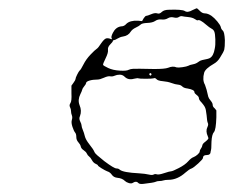

<svg xmlns="http://www.w3.org/2000/svg" viewBox="-20 -460 587 473"><path d="M454 -435Q462 -439 464 -439.5Q466 -440 472 -433.5Q478 -427 485 -427Q492 -427 501 -421Q508 -416 515.5 -407Q523 -398 524 -393Q525 -388 529 -384.5Q533 -381 534 -361Q534 -344 532.5 -338Q531 -332 522 -318Q516 -308 507 -303Q486 -291 483 -281Q478 -263 485 -251Q489 -241 493 -222Q494 -218 499 -212Q504 -206 504 -201.5Q504 -197 509 -193L513 -188V-171Q512 -140 507 -134.5Q502 -129 501 -111Q501 -100 500.5 -95Q500 -90 499 -87Q499 -78 489 -78Q480 -78 480 -71Q480 -68 468.5 -57.5Q457 -47 452 -45Q446 -43 437 -35Q417 -17 395 -17Q387 -17 382.5 -15.5Q378 -14 372.5 -14Q367 -14 363 -12Q359 -10 333 -7Q324 -6 321 -9Q316 -15 308 -10Q304 -7 297.5 -9Q291 -11 288 -14Q281 -21 269 -22Q260 -23 255.5 -29.5Q251 -36 244 -38Q239 -40 230 -45.5Q221 -51 221 -53Q221 -54 215.5 -56.5Q210 -59 206.5 -65.5Q203 -72 199.5 -74.5Q196 -77 194 -81.5Q192 -86 186 -90Q180 -94 179 -99Q178 -104 173 -109.5Q168 -115 168 -122.5Q168 -130 165 -133.5Q162 -137 158.5 -147.5Q155 -158 157 -164.5Q159 -171 157 -176Q155 -181 155 -186Q155 -191 152.5 -196Q150 -201 153.5 -206Q157 -211 156 -230V-249L161 -256Q166 -263 166 -265Q166 -268 170 -276Q174 -284 176 -286Q179 -288 185.5 -301Q192 -314 203 -325.5Q214 -337 218 -339.5Q222 -342 229 -353Q236 -363 240.5 -365Q245 -367 253 -364Q255 -363 255.5 -363.5Q256 -364 255 -366Q253 -369 258 -379Q265 -393 278 -395Q286 -395 291 -401Q300 -410 320 -409L330 -408L334 -415Q338 -421 340.5 -421Q343 -421 352.5 -425Q362 -429 367.5 -427Q373 -425 378.5 -430.5Q384 -436 397 -436Q428 -437 435 -433Q442 -428 454 -435ZM302 -382Q296 -372 283 -370Q276 -369 269.5 -365Q263 -361 260.5 -361Q258 -361 258 -359Q258 -357 251.5 -350.5Q245 -344 246 -337Q247 -330 240 -316Q233 -302 234 -300Q235 -298 246.5 -292.5Q258 -287 275 -286Q292 -285 297 -288Q301 -290 308 -290.5Q315 -291 360 -290Q386 -290 394 -293Q406 -298 415 -294Q419 -293 429.5 -294.5Q440 -296 444 -298Q447 -300 455 -301.5Q463 -303 468 -307Q473 -311 478 -312Q494 -315 497 -317Q506 -322 509 -340Q511 -349 510.5 -363Q510 -377 508 -382Q506 -387 501 -389.5Q496 -392 488 -399Q472 -413 467 -410Q466 -409 460 -413Q454 -417 443.5 -418Q433 -419 429 -420Q425 -421 420.5 -418Q416 -415 408 -417Q400 -419 393.5 -415Q387 -411 378 -412Q369 -413 362.5 -408.5Q356 -404 343 -403.5Q330 -403 326.5 -399.5Q323 -396 314.5 -392Q306 -388 302 -382ZM353 -278Q352 -280 350 -280Q349 -280 348 -278Q347 -276 349 -275Q350 -273 352 -274.5Q354 -276 353 -278ZM287 -271Q282 -276 275 -276Q268 -276 262.5 -273.5Q257 -271 251.5 -272Q246 -273 236 -268.5Q226 -264 220 -264Q209 -264 200.5 -261.5Q192 -259 192 -255Q192 -253 187.5 -247.5Q183 -242 182.5 -239Q182 -236 178 -228Q171 -214 176 -201Q182 -187 177 -174Q174 -168 177.5 -161Q181 -154 181 -150.5Q181 -147 184 -140Q187 -133 189 -124.5Q191 -116 200.5 -104Q210 -92 212 -87Q214 -82 219.5 -77.5Q225 -73 237 -63Q261 -45 267 -45Q272 -45 275 -42Q283 -35 323 -33Q338 -32 346.5 -30Q355 -28 358.5 -30Q362 -32 366.5 -30.5Q371 -29 384.5 -33.5Q398 -38 401.5 -38Q405 -38 420.5 -46Q436 -54 443.5 -62.5Q451 -71 457 -73Q462 -75 467 -79.5Q472 -84 472 -87Q472 -90 475 -94Q478 -98 478.5 -102Q479 -106 486 -111Q492 -116 493 -118Q494 -120 492 -124Q486 -137 491 -147Q494 -153 492 -157Q490 -161 489 -176Q488 -185 487 -189.5Q486 -194 484 -197.5Q482 -201 477 -207Q470 -214 470 -218Q470 -222 464.5 -226Q459 -230 459 -233Q459 -239 442 -242Q433 -243 429 -247Q425 -251 418.5 -251.5Q412 -252 402.5 -255.5Q393 -259 381 -260Q369 -261 365.5 -265Q362 -269 358 -267Q355 -266 339 -266Q323 -266 321 -267Q319 -268 310 -266Q296 -262 287 -271Z"/></svg>

Font: TT2020 Style D
Style: Italic
Weight: 400
Italic angle: -15°
Version: Version 0.2.000